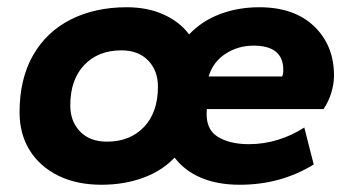

<svg xmlns="http://www.w3.org/2000/svg" viewBox="-20 -500 976 530"><path d="M260 10Q192 10 141 -15Q90 -40 62 -85Q34 -130 34 -190Q34 -282 71 -347Q108 -412 175 -446Q242 -480 330 -480Q387 -480 431.5 -460Q476 -440 502 -405Q537 -442 587 -461Q637 -480 696 -480Q792 -480 847 -427.5Q902 -375 902 -291Q902 -269 894.5 -244Q887 -219 873 -199H551Q546 -145 579.5 -123.5Q613 -102 667 -102Q708 -102 747 -114Q786 -126 820 -148L846 -46Q755 10 642 10Q580 10 534.5 -9.5Q489 -29 462 -65Q427 -28 374.5 -9Q322 10 260 10ZM556 -289H759Q762 -296 762 -307Q762 -374 680 -374Q637 -374 602.5 -351.5Q568 -329 556 -289ZM275 -109Q339 -109 377.5 -149.5Q416 -190 416 -261Q416 -305 389 -333Q362 -361 315 -361Q251 -361 212.5 -320.5Q174 -280 174 -209Q174 -165 201 -137Q228 -109 275 -109Z"/></svg>

Font: Gantari
Style: Bold Italic
Weight: 700
Italic angle: -10°
Designer: Anugrah Pasau
Foundry: Lafontype
Version: Version 1.000; ttfautohint (v1.8.4.7-5d5b)